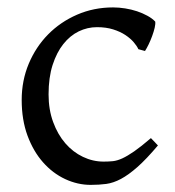

<svg xmlns="http://www.w3.org/2000/svg" viewBox="-20 -489 477 523"><path d="M410.2 -92.8Q378.4 -55.2 354.2 -33.9Q330.1 -12.7 309.6 -1.7Q289.1 9.3 269.5 12Q250 14.6 227.1 14.6Q191.4 14.6 157.5 -1.2Q123.5 -17.1 97.2 -46.9Q70.8 -76.7 54.9 -119.6Q39.1 -162.6 39.1 -216.8Q39.1 -269.5 58.3 -315.4Q77.6 -361.3 111.1 -395.3Q144.5 -429.2 189.9 -449Q235.4 -468.8 288.1 -468.8Q304.2 -468.8 321 -466.1Q337.9 -463.4 353.3 -458.3Q368.7 -453.1 381.6 -446Q394.5 -439 402.8 -430.2Q403.8 -424.3 401.4 -413.6Q398.9 -402.8 394.5 -390.9Q390.1 -378.9 384.8 -367.9Q379.4 -356.9 375 -350.1L356.9 -355Q353 -363.8 344.2 -374Q335.4 -384.3 321.5 -393.6Q307.6 -402.8 288.3 -408.9Q269 -415 244.1 -415Q218.3 -415 194.6 -403.6Q170.9 -392.1 152.6 -369.1Q134.3 -346.2 123.3 -312Q112.3 -277.8 112.3 -231.9Q112.3 -190.4 124.8 -156.5Q137.2 -122.6 158 -98.6Q178.7 -74.7 205.8 -61.8Q232.9 -48.8 262.2 -48.8Q275.9 -48.8 287.6 -50Q299.3 -51.3 313.2 -57.6Q327.1 -64 345.5 -76.7Q363.8 -89.4 391.1 -112.8Z"/></svg>

Font: Gentium Plus Viet
Style: Regular
Weight: 400
Designer: J. Victor Gaultney, Annie Olsen, Iska Routamaa, Becca Hirsbrunner
Foundry: SIL International
Version: Version 5.000